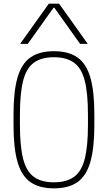

<svg xmlns="http://www.w3.org/2000/svg" viewBox="-20 -1020 590 1050"><path d="M275 10Q195 10 146.5 -24Q98 -58 76 -134Q54 -210 54 -335V-395Q54 -521 76 -596.5Q98 -672 146.5 -706Q195 -740 275 -740Q355 -740 403.5 -706Q452 -672 474 -596.5Q496 -521 496 -395V-335Q496 -210 474 -134Q452 -58 403.5 -24Q355 10 275 10ZM275 -23Q344 -23 385 -53Q426 -83 443.5 -151.5Q461 -220 461 -336V-394Q461 -510 443.5 -578.5Q426 -647 385 -677Q344 -707 275 -707Q206 -707 165 -677Q124 -647 106.5 -578.5Q89 -510 89 -394V-336Q89 -220 106.5 -151.5Q124 -83 165 -53Q206 -23 275 -23ZM90 -780 247 -1000H303L460 -780H418L277 -978H273L132 -780Z"/></svg>

Font: M PLUS Code Latin SemiExpanded ExtraLight
Style: Regular
Weight: 250
Width: 6
Designer: Coji Morishita
Foundry: UNDERFOREST DESIGN
Version: Version 1.002; ttfautohint (v1.8.3)